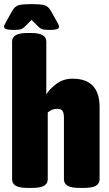

<svg xmlns="http://www.w3.org/2000/svg" viewBox="-29 -915 534 937"><path d="M106 2Q66 2 48 -8.5Q30 -19 30 -40V-712Q30 -733 48 -743.5Q66 -754 106 -754H121Q161 -754 179 -743.5Q197 -733 197 -712V-455Q217 -485 249.5 -508Q282 -531 325 -531Q457 -531 457 -392V-40Q457 -19 439 -8.5Q421 2 381 2H359Q319 2 301 -8.5Q283 -19 283 -40V-342Q283 -362 276.5 -373Q270 -384 250 -384Q224 -384 204 -366V-40Q204 -19 186 -8.5Q168 2 128 2ZM36 -769Q16 -769 3.5 -772Q-9 -775 -9 -785Q-9 -789 -6.5 -794.5Q-4 -800 0 -807L29 -859Q43 -885 63 -890Q83 -895 125 -895Q167 -895 187 -890Q207 -885 221 -859L250 -807Q254 -800 256.5 -794.5Q259 -789 259 -785Q259 -775 247 -772Q235 -769 214 -769Q194 -769 182 -771Q170 -773 157 -786L125 -818L93 -786Q80 -773 68 -771Q56 -769 36 -769Z"/></svg>

Font: Asap Condensed Black
Style: Regular
Weight: 900
Width: 3
Designer: Pablo Cosgaya
Foundry: Omnibus-Type
Version: Version 3.001; ttfautohint (v1.8.4.7-5d5b)